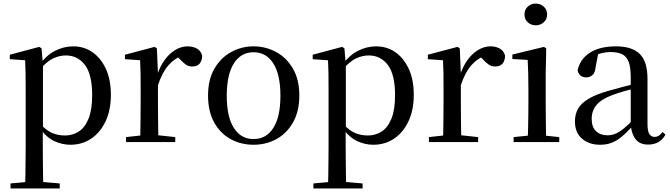

<svg xmlns="http://www.w3.org/2000/svg" viewBox="-20 -797 3761 1077"><path d="M39 260V232L150 222H200L315 232V260ZM121 260Q122 223 122.5 182Q123 141 123.5 99.5Q124 58 124 23V-293Q124 -344 123.5 -383.5Q123 -423 121 -459L35 -465V-490L200 -534L213 -526L220 -443L221 -437V-78L220 -67V23Q220 57 220.5 98.5Q221 140 221.5 181.5Q222 223 223 260ZM375 15Q329 15 284.5 -5.5Q240 -26 203 -79H190L205 -103Q240 -65 272.5 -51Q305 -37 345 -37Q387 -37 421.5 -59Q456 -81 476.5 -131Q497 -181 497 -263Q497 -379 456.5 -432.5Q416 -486 349 -486Q314 -486 278.5 -469.5Q243 -453 201 -405L189 -429H199Q238 -486 288 -511.5Q338 -537 390 -537Q452 -537 499 -504Q546 -471 574 -410.5Q602 -350 602 -265Q602 -179 572 -116Q542 -53 491 -19Q440 15 375 15Z M687 0V-28L796 -40H851L963 -28V0ZM766 0Q767 -25 767.5 -66Q768 -107 768.5 -152Q769 -197 769 -230V-295Q769 -347 768.5 -385Q768 -423 766 -459L681 -465V-490L847 -534L860 -526L866 -385V-384V-230Q866 -197 866.5 -152Q867 -107 867.5 -66Q868 -25 869 0ZM866 -319 841 -374H861Q877 -424 903.5 -460.5Q930 -497 963.5 -517Q997 -537 1032 -537Q1062 -537 1084.5 -524.5Q1107 -512 1114 -485Q1114 -458 1100.5 -441Q1087 -424 1058 -424Q1038 -424 1022 -435Q1006 -446 988 -466L965 -489L1008 -487Q959 -470 924.5 -430.5Q890 -391 866 -319Z M1402 15Q1332 15 1274 -16.5Q1216 -48 1181.5 -110Q1147 -172 1147 -261Q1147 -351 1183 -412.5Q1219 -474 1277.5 -505.5Q1336 -537 1402 -537Q1470 -537 1528.5 -505.5Q1587 -474 1623 -412.5Q1659 -351 1659 -261Q1659 -172 1623.5 -110Q1588 -48 1530 -16.5Q1472 15 1402 15ZM1402 -17Q1473 -17 1513 -79Q1553 -141 1553 -260Q1553 -379 1513 -441.5Q1473 -504 1402 -504Q1332 -504 1292 -441.5Q1252 -379 1252 -260Q1252 -141 1292 -79Q1332 -17 1402 -17Z M1738 260V232L1849 222H1899L2014 232V260ZM1820 260Q1821 223 1821.5 182Q1822 141 1822.5 99.5Q1823 58 1823 23V-293Q1823 -344 1822.5 -383.5Q1822 -423 1820 -459L1734 -465V-490L1899 -534L1912 -526L1919 -443L1920 -437V-78L1919 -67V23Q1919 57 1919.5 98.5Q1920 140 1920.5 181.5Q1921 223 1922 260ZM2074 15Q2028 15 1983.5 -5.5Q1939 -26 1902 -79H1889L1904 -103Q1939 -65 1971.5 -51Q2004 -37 2044 -37Q2086 -37 2120.5 -59Q2155 -81 2175.5 -131Q2196 -181 2196 -263Q2196 -379 2155.5 -432.5Q2115 -486 2048 -486Q2013 -486 1977.5 -469.5Q1942 -453 1900 -405L1888 -429H1898Q1937 -486 1987 -511.5Q2037 -537 2089 -537Q2151 -537 2198 -504Q2245 -471 2273 -410.5Q2301 -350 2301 -265Q2301 -179 2271 -116Q2241 -53 2190 -19Q2139 15 2074 15Z M2386 0V-28L2495 -40H2550L2662 -28V0ZM2465 0Q2466 -25 2466.5 -66Q2467 -107 2467.5 -152Q2468 -197 2468 -230V-295Q2468 -347 2467.5 -385Q2467 -423 2465 -459L2380 -465V-490L2546 -534L2559 -526L2565 -385V-384V-230Q2565 -197 2565.5 -152Q2566 -107 2566.5 -66Q2567 -25 2568 0ZM2565 -319 2540 -374H2560Q2576 -424 2602.5 -460.5Q2629 -497 2662.5 -517Q2696 -537 2731 -537Q2761 -537 2783.5 -524.5Q2806 -512 2813 -485Q2813 -458 2799.5 -441Q2786 -424 2757 -424Q2737 -424 2721 -435Q2705 -446 2687 -466L2664 -489L2707 -487Q2658 -470 2623.5 -430.5Q2589 -391 2565 -319Z M2861 0V-28L2970 -39H3010L3117 -28V0ZM2940 0Q2941 -25 2942 -66Q2943 -107 2943.5 -152Q2944 -197 2944 -230V-294Q2944 -345 2943 -384.5Q2942 -424 2940 -461L2854 -466V-491L3031 -534L3044 -526L3041 -382V-230Q3041 -197 3041.5 -152Q3042 -107 3042.5 -66Q3043 -25 3044 0ZM2985 -655Q2959 -655 2940.5 -672Q2922 -689 2922 -716Q2922 -743 2940.5 -760Q2959 -777 2985 -777Q3011 -777 3030 -760Q3049 -743 3049 -716Q3049 -689 3030 -672Q3011 -655 2985 -655Z M3345 15Q3285 15 3245 -19Q3205 -53 3205 -116Q3205 -156 3222.5 -187Q3240 -218 3281 -242.5Q3322 -267 3391 -287Q3432 -299 3479 -311Q3526 -323 3566 -333V-308Q3526 -298 3485.5 -286.5Q3445 -275 3413 -263Q3352 -240 3325.5 -207.5Q3299 -175 3299 -130Q3299 -84 3323.5 -61Q3348 -38 3388 -38Q3409 -38 3430 -46Q3451 -54 3478 -75.5Q3505 -97 3542 -135L3552 -86H3525Q3495 -53 3468 -30.5Q3441 -8 3412 3.5Q3383 15 3345 15ZM3615 14Q3569 14 3545.5 -16Q3522 -46 3518 -98V-101V-365Q3518 -421 3506 -451Q3494 -481 3469.5 -493Q3445 -505 3406 -505Q3378 -505 3349.5 -497.5Q3321 -490 3287 -472L3336 -499L3321 -420Q3318 -389 3303.5 -376Q3289 -363 3269 -363Q3229 -363 3220 -402Q3233 -465 3288.5 -501Q3344 -537 3435 -537Q3526 -537 3569 -494Q3612 -451 3612 -355V-104Q3612 -61 3622.5 -45Q3633 -29 3652 -29Q3664 -29 3674 -35Q3684 -41 3697 -56L3713 -42Q3697 -13 3672.5 0.5Q3648 14 3615 14Z"/></svg>

Font: Noto Serif SC ExtraLight Medium
Style: Regular
Weight: 500
Version: Version 2.002-H1;hotconv 1.1.0;makeotfexe 2.6.0